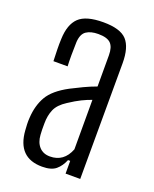

<svg xmlns="http://www.w3.org/2000/svg" viewBox="-120 -676 601 751"><g transform="rotate(20 181.0 -300.5)"><path d="M147 6Q45 6 37 -105Q36 -119 35.5 -131Q35 -143 36 -157Q39 -209 61 -247Q83 -285 143 -317Q166 -329 192.5 -341.5Q219 -354 244 -363V-493Q244 -527 229 -542Q214 -557 177 -557Q146 -557 127.5 -544.5Q109 -532 107 -498Q106 -473 106 -443.5Q106 -414 107 -397H48Q47 -422 46.5 -445Q46 -468 47 -489Q49 -550 78.5 -578.5Q108 -607 180 -607Q251 -607 278 -577.5Q305 -548 305 -482L304 0H243V-53H234Q223 -26 204 -10Q185 6 147 6ZM162 -42Q220 -42 243 -101V-307Q223 -300 202.5 -290Q182 -280 153 -261Q120 -240 109 -214.5Q98 -189 98 -156Q98 -142 98 -130.5Q98 -119 99 -109Q101 -78 117.5 -60Q134 -42 162 -42Z"/></g></svg>

Font: Big Shoulders Text Light
Style: Regular
Weight: 300
Designer: Patric King
Foundry: XO Type Co
Version: Version 1.000; ttfautohint (v1.8.2)